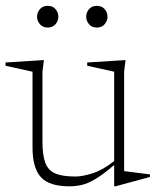

<svg xmlns="http://www.w3.org/2000/svg" viewBox="-24 -646 552 676"><path d="M125.5 -146.5Q125.5 -99 135.8 -72.2Q146 -45.5 171.2 -35Q196.5 -24.5 241.5 -24.5Q266 -24.5 301.8 -35.8Q337.5 -47 378 -79V-393.5L283 -414.5V-426L418 -434.5L413 -393.5V-43.5L504 -32V-23L382.5 10H378V-65Q340 -32.5 313 -16.2Q286 0 264.2 5Q242.5 10 220.5 10Q149.5 10 120 -22.2Q90.5 -54.5 90.5 -126.5V-393.5L-4.5 -414.5V-426L130.5 -434.5L125.5 -393.5ZM144 -549Q126.5 -549 116.5 -560.8Q106.5 -572.5 106.5 -587Q106.5 -602 116.5 -613.8Q126.5 -625.5 144 -625.5Q161.5 -625.5 171.5 -613.8Q181.5 -602 181.5 -587Q181.5 -572.5 171.5 -560.8Q161.5 -549 144 -549ZM317 -549Q299.5 -549 289.5 -560.8Q279.5 -572.5 279.5 -587Q279.5 -602 289.5 -613.8Q299.5 -625.5 317 -625.5Q334.5 -625.5 344.5 -613.8Q354.5 -602 354.5 -587Q354.5 -572.5 344.5 -560.8Q334.5 -549 317 -549Z"/></svg>

Font: Newsreader 16pt ExtraLight
Style: Regular
Weight: 275
Designer: Hugues Gentile
Foundry: Production Type
Version: Version 1.003; ttfautohint (v1.8.3)